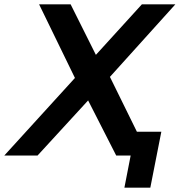

<svg xmlns="http://www.w3.org/2000/svg" viewBox="-62 -720 832 889"><path d="M265 -700 382 -466 595 -700H750L447 -364L626 0H476L346 -255L112 0H-42L285 -359L119 -700ZM685 -110 634 149H514L543 0H476L497 -110Z"/></svg>

Font: Montserrat Alternates SemiBold
Style: Italic
Weight: 600
Italic angle: -11.3°
Designer: Julieta Ulanovsky
Foundry: Julieta Ulanovsky
Version: Version 7.200